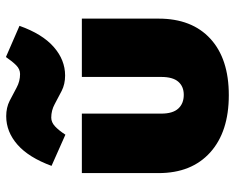

<svg xmlns="http://www.w3.org/2000/svg" viewBox="-94 -710 812 665"><g transform="rotate(-90 312.5 -378.0)"><path d="M315 8Q188 8 116.5 -56.5Q45 -121 45 -235V-501H251V-226Q251 -186 268.5 -167Q286 -148 316 -148Q345 -148 361.5 -167Q378 -186 378 -226V-501H580V-235Q580 -120 510.5 -56Q441 8 315 8ZM178 -558 70 -606Q99 -685 143.5 -724Q188 -763 242 -763Q272 -763 295.5 -751Q319 -739 341 -727Q363 -715 388 -715Q405 -715 418.5 -728.5Q432 -742 447 -764L555 -717Q527 -638 482 -598.5Q437 -559 383 -559Q353 -559 329.5 -571Q306 -583 284 -595Q262 -607 237 -607Q221 -607 207 -594Q193 -581 178 -558Z"/></g></svg>

Font: Paytone One
Style: Regular
Weight: 400
Designer: Vernon Adams
Foundry: Vernon Adams
Version: Version 1.002; ttfautohint (v1.8.4.7-5d5b);gftools[0.9.23]